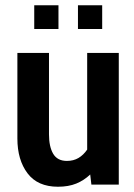

<svg xmlns="http://www.w3.org/2000/svg" viewBox="-20 -701 508 729"><path d="M200 8Q123 8 84.5 -43Q46 -94 46 -175V-500H166V-191Q166 -144 182 -117Q198 -90 234 -90Q259 -90 278 -101.2Q297 -112.5 311 -133V-500H431V0H327L322.5 -38.5Q299 -16 269.5 -4Q240 8 200 8ZM276 -591V-681H368V-591ZM110 -591V-681H202V-591Z"/></svg>

Font: Cabin Condensed
Style: Bold
Weight: 700
Width: 3
Designer: Pablo Impallari
Foundry: Pablo Impallari. http://www.impallari.com Igino Marini. http://www.ikern.com
Version: Version 3.001; ttfautohint (v1.8.3)